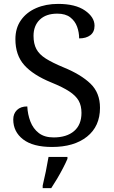

<svg xmlns="http://www.w3.org/2000/svg" viewBox="-20 -744 584 985"><path d="M247 10Q149 10 98.5 -29Q48 -68 48 -131Q48 -161 67 -179.5Q86 -198 120 -198Q122 -157 136 -120.5Q150 -84 179 -61.5Q208 -39 255 -39Q322 -39 360 -71.5Q398 -104 398 -165Q398 -202 383.5 -227.5Q369 -253 335.5 -275Q302 -297 243 -321Q150 -359 104.5 -410Q59 -461 59 -543Q59 -600 87.5 -640.5Q116 -681 165.5 -702.5Q215 -724 278 -724Q367 -724 416 -690Q465 -656 465 -612Q465 -580 443.5 -563.5Q422 -547 386 -547Q386 -578 375.5 -607Q365 -636 340.5 -655Q316 -674 274 -674Q216 -674 184 -643Q152 -612 152 -560Q152 -520 166.5 -492.5Q181 -465 215 -443.5Q249 -422 307 -398Q395 -362 444 -315Q493 -268 493 -191Q493 -96 426.5 -43Q360 10 247 10ZM199 208Q207 175 215 136Q223 97 229 61H326V71Q317 92 303 119Q289 146 273 173Q257 200 243 221H199Z"/></svg>

Font: NotoSerif-Regular
Style: Regular
Weight: 400
Designer: Monotype Design Team
Foundry: Monotype Imaging Inc.
Version: Version 2.007; ttfautohint (v1.8) -l 8 -r 50 -G 200 -x 14 -D